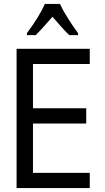

<svg xmlns="http://www.w3.org/2000/svg" viewBox="-20 -964 540 984"><path d="M65 -714H440V-636H149V-409H422V-331H149V-78H440V0H65ZM118 -794Q183 -882 210 -944H287Q302 -912 328 -870.5Q354 -829 380 -794V-784H335Q308 -809 249 -878L234 -861Q187 -807 163 -784H118Z"/></svg>

Font: Noto Sans Mono UI Cond
Style: Regular
Weight: 400
Width: 3
Monospace: yes
Designer: Monotype Design team
Foundry: Monotype Imaging Inc.
Version: Version 1.000